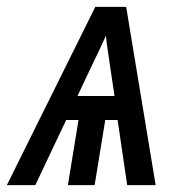

<svg xmlns="http://www.w3.org/2000/svg" viewBox="-43 -540 563 560"><path d="M-23 0 235 -520H325L411 0H328L300 -190H264L233 0H155L186 -190H150L60 0ZM291 -260 278 -347Q275 -369 271.5 -391.5Q268 -414 266 -436Q256 -414 245.5 -391.5Q235 -369 224 -347L183 -260Z"/></svg>

Font: Iosevka Term Oblique
Style: Regular
Weight: 400
Italic angle: -9°
Monospace: yes
Designer: Belleve Invis
Foundry: Belleve Invis
Version: Version 31.4.0